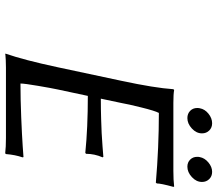

<svg xmlns="http://www.w3.org/2000/svg" viewBox="-69 -769 841 743"><g transform="rotate(90 351.5 -397.5)"><path d="M326.2 -200.2Q321.3 -177.7 312.3 -124.8Q303.2 -71.8 303.2 -56.2Q362.8 -56.2 433.8 -59.1Q504.9 -62 546.4 -64.9L587.9 -67.9L588.9 -64Q579.1 -36.1 576.2 0L573.2 2.9Q548.8 0 514.2 0H241.2Q225.6 0 212.4 0.7Q199.2 1.5 193.4 2L188 2.9V0Q211.9 -68.4 240.2 -200.2L293 -448.2Q320.3 -575.7 325.2 -647.9L328.1 -650.9Q343.8 -647.9 377.9 -647.9H641.1Q676.8 -647.9 702.1 -650.9L703.1 -647.9Q689.9 -599.6 689.9 -584L687 -580.1Q550.3 -591.8 417 -591.8Q408.7 -576.2 395.8 -523.9Q382.8 -471.7 378.9 -448.2L361.8 -367.2Q403.3 -367.2 441.2 -368.4Q479 -369.6 495.1 -370.4Q511.2 -371.1 546.9 -373.8Q582.5 -376.5 586.9 -377L588.9 -374Q575.2 -342.8 575.2 -310.1L571.8 -307.1Q474.6 -316.9 351.1 -316.9ZM587.9 -750Q591.3 -769 608.6 -783.4Q626 -797.9 645 -797.9Q662.1 -797.9 673.1 -786.6Q684.1 -775.4 684.1 -758.8Q684.1 -736.8 665.3 -719.5Q646.5 -702.1 625 -702.1Q608.4 -702.1 597.7 -712.9Q586.9 -723.6 586.9 -740.2Q586.9 -746.1 587.9 -750ZM398.9 -750Q402.3 -769.5 419.9 -783.7Q437.5 -797.9 457 -797.9Q474.1 -797.9 485.1 -786.6Q496.1 -775.4 496.1 -758.8Q496.1 -736.8 477.3 -719.5Q458.5 -702.1 437 -702.1Q419.9 -702.1 408.9 -712.9Q397.9 -723.6 397.9 -740.2Q397.9 -746.1 398.9 -750Z"/></g></svg>

Font: Linear Smooth
Style: Italic
Weight: 400
Designer: Philipp H. Poll, Flanker
Foundry: Philipp H. Poll, reworked by Flanker
Version: Version 1.061 | FøM Fix